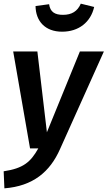

<svg xmlns="http://www.w3.org/2000/svg" viewBox="-33 -810 587 1048"><path d="M306 -637C397 -637 462 -689 481 -772L408 -790C390 -748 358 -729 311 -729C267 -729 241 -744 235 -787L161 -777C162 -695 213 -637 306 -637ZM534 -529H403L223 -88L171 -529H39L131 0H176C134 75 94 109 -13 125L-9 218C147 206 240 128 295 3Z"/></svg>

Font: Fira Sans Medium
Style: Italic
Weight: 500
Italic angle: -8°
Designer: bBox Type GmbH & Carrois Corporate GbR & Edenspiekermann AG
Foundry: bBox Type GmbH & Carrois Corporate GbR & Edenspiekermann AG
Version: Version 4.301;PS 004.301;hotconv 1.0.88;makeotf.lib2.5.64775